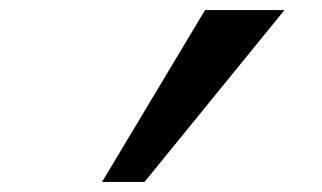

<svg xmlns="http://www.w3.org/2000/svg" viewBox="-20 -828 640 382"><path d="M388 -808H546L267.5 -466H183Z"/></svg>

Font: JuliaMono Italic
Style: Regular
Weight: 400
Italic angle: -9°
Monospace: yes
Designer: cormullion
Foundry: corm
Version: Version 0.049; ttfautohint (v1.8.4)